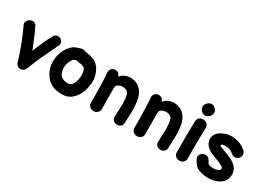

<svg xmlns="http://www.w3.org/2000/svg" viewBox="-19 -1423 2918 2135"><g transform="rotate(30 1439.5 -356.0)"><path d="M197 -4Q223 6 247.5 -4.5Q272 -15 283 -40L299 -79Q312 -112 316 -122Q319 -131 331 -159L348 -199L364 -234L435 -382L456 -427Q474 -457 466.5 -480.5Q459 -504 438 -516.5Q417 -529 392.5 -524.5Q368 -520 352 -494Q295 -388 237 -241Q184 -381 129 -495Q114 -524 89 -529Q64 -534 41 -521Q18 -508 8 -484Q-2 -460 14 -431Q93 -268 157 -57Q158 -55 158 -52Q166 -18 197 -4Z M692 7Q772 23 829 3Q876 -14 911 -55Q946 -96 963 -142Q980 -187 985 -236Q994 -283 983.5 -336Q973 -389 944.5 -433.5Q916 -478 871 -500Q839 -516 745 -531Q717 -544 689 -533Q685 -531 677 -529Q657 -523 656 -523Q620 -512 597 -492Q558 -459 533.5 -414Q509 -369 499.5 -318Q490 -267 496 -217Q506 -136 556 -73Q605 -10 692 7ZM718 -129Q645 -144 635 -233Q629 -278 644 -320Q659 -362 687 -386L697 -390Q698 -390 715 -395Q744 -388 767.5 -385.5Q791 -383 811 -374Q829 -365 838 -340Q847 -315 847.5 -282.5Q848 -250 840.5 -217.5Q833 -185 818.5 -161Q804 -137 783 -129Q761 -121 718 -129Z M1528 -63Q1528 -84 1530.5 -127.5Q1533 -171 1534 -218Q1534 -241 1532 -273Q1530 -305 1525.5 -336.5Q1521 -368 1514 -391Q1494 -453 1449 -490.5Q1404 -528 1333 -529Q1252 -526 1206 -468Q1197 -517 1143 -520Q1113 -520 1094 -498.5Q1075 -477 1080 -441Q1083 -413 1084.5 -372.5Q1086 -332 1087.5 -286.5Q1089 -241 1089.5 -198Q1090 -155 1090 -121Q1090 -87 1090 -70Q1090 -42 1104 -25.5Q1118 -9 1139 -3.5Q1160 2 1181 -3.5Q1202 -9 1216 -25.5Q1230 -42 1230 -70Q1230 -117 1229 -208Q1228 -298 1228 -333Q1228 -342 1228.5 -346.5Q1229 -351 1233 -364Q1244 -381 1267.5 -390.5Q1291 -400 1319 -397Q1346 -395 1364 -382.5Q1382 -370 1388 -351Q1396 -327 1399 -287.5Q1402 -248 1402 -218Q1401 -178 1398.5 -135.5Q1396 -93 1396 -67Q1395 -35 1414 -18Q1433 -1 1459.5 0Q1486 1 1506.5 -15Q1527 -31 1528 -63Z M2086 -63Q2086 -84 2088.5 -127.5Q2091 -171 2092 -218Q2092 -241 2090 -273Q2088 -305 2083.5 -336.5Q2079 -368 2072 -391Q2052 -453 2007 -490.5Q1962 -528 1891 -529Q1810 -526 1764 -468Q1755 -517 1701 -520Q1671 -520 1652 -498.5Q1633 -477 1638 -441Q1641 -413 1642.5 -372.5Q1644 -332 1645.5 -286.5Q1647 -241 1647.5 -198Q1648 -155 1648 -121Q1648 -87 1648 -70Q1648 -42 1662 -25.5Q1676 -9 1697 -3.5Q1718 2 1739 -3.5Q1760 -9 1774 -25.5Q1788 -42 1788 -70Q1788 -117 1787 -208Q1786 -298 1786 -333Q1786 -342 1786.5 -346.5Q1787 -351 1791 -364Q1802 -381 1825.5 -390.5Q1849 -400 1877 -397Q1904 -395 1922 -382.5Q1940 -370 1946 -351Q1954 -327 1957 -287.5Q1960 -248 1960 -218Q1959 -178 1956.5 -135.5Q1954 -93 1954 -67Q1953 -35 1972 -18Q1991 -1 2017.5 0Q2044 1 2064.5 -15Q2085 -31 2086 -63Z M2192 -68Q2193 -34 2214.5 -17Q2236 0 2263.5 -0.5Q2291 -1 2311.5 -18.5Q2332 -36 2332 -70Q2329 -272 2335 -459Q2336 -487 2322.5 -504Q2309 -521 2288 -527.5Q2267 -534 2246 -529.5Q2225 -525 2210.5 -509Q2196 -493 2195 -465Q2189 -280 2192 -68ZM2311 -703Q2291 -724 2268.5 -726Q2246 -728 2227 -716.5Q2208 -705 2196.5 -686Q2185 -667 2187 -644Q2189 -621 2209 -601Q2229 -581 2251.5 -579Q2274 -577 2293.5 -588.5Q2313 -600 2324 -619.5Q2335 -639 2333 -661.5Q2331 -684 2311 -703Z M2632 7Q2656 7 2678 4Q2744 -6 2791.5 -40Q2839 -74 2848 -136Q2849 -143 2849 -156Q2849 -196 2830 -228.5Q2811 -261 2778 -283Q2757 -298 2738 -307Q2718 -315 2702 -322Q2678 -333 2655 -340Q2621 -351 2603 -359Q2588 -366 2582 -370Q2575 -374 2575 -380Q2575 -389 2588 -394Q2606 -399 2631 -399Q2658 -399 2688 -389Q2696 -386 2713 -374L2737 -356Q2758 -342 2779 -342Q2806 -342 2824.5 -363Q2843 -384 2843 -410Q2843 -438 2822 -456Q2756 -516 2668 -525Q2648 -527 2638 -527Q2587 -527 2539 -508Q2466 -478 2446 -429Q2436 -408 2436 -384Q2436 -355 2451 -325Q2473 -279 2546 -247Q2562 -239 2599 -226L2643 -209Q2690 -190 2703 -178Q2714 -167 2714 -155V-151Q2712 -129 2659 -118Q2638 -115 2624 -115Q2605 -115 2579 -123Q2562 -130 2556 -142L2550 -154L2538 -174Q2518 -204 2484 -204Q2457 -204 2435.5 -184.5Q2414 -165 2414 -139Q2414 -125 2423 -108L2432 -92L2439 -80Q2456 -52 2477 -35Q2505 -15 2546.5 -4Q2588 7 2632 7Z"/></g></svg>

Font: Balsamiq Sans
Style: Bold
Weight: 700
Designer: Michael Angeles
Foundry: Balsamiq SRL
Version: Version 1.020; ttfautohint (v1.8.4.7-5d5b);gftools[0.9.26]